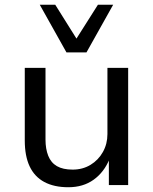

<svg xmlns="http://www.w3.org/2000/svg" viewBox="-20 -777 644 806"><path d="M267 9Q207 9 166 -13Q125 -35 104.5 -78.5Q84 -122 84 -187V-492H171V-191Q171 -152 182.5 -123Q194 -94 219 -79.5Q244 -65 285 -65Q327 -65 360 -85Q393 -105 412 -139Q431 -173 431 -214V-492H518V0H437V-110H440Q417 -54 373 -22.5Q329 9 267 9ZM259 -557 147 -757H212L301 -615L391 -757H455L343 -557Z"/></svg>

Font: Nunito Sans 9pt
Style: Regular
Weight: 400
Version: Version 3.101;gftools[0.9.27]